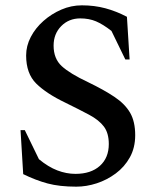

<svg xmlns="http://www.w3.org/2000/svg" viewBox="-20 -690 581 720"><path d="M266 10Q203 10 158.5 -2Q114 -14 67 -37L57 -202H73L126 -93Q161 -64 195 -51Q229 -38 263 -38Q321 -38 354.5 -68Q388 -98 388 -150Q388 -191 369.5 -215.5Q351 -240 314.5 -259.5Q278 -279 225 -305Q154 -339 116 -376.5Q78 -414 78 -482Q78 -518 95.5 -551.5Q113 -585 143 -611.5Q173 -638 210 -654Q247 -670 287 -670Q334 -670 375 -659Q416 -648 456 -627L466 -467H450L398 -574Q366 -599 340 -610Q314 -621 281 -621Q238 -621 209.5 -592Q181 -563 181 -519Q181 -470 211.5 -442Q242 -414 310 -382Q370 -353 409.5 -326.5Q449 -300 468 -267Q487 -234 487 -183Q487 -136 467 -100Q447 -64 414 -39.5Q381 -15 342.5 -2.5Q304 10 266 10Z"/></svg>

Font: Spectral SC Medium
Style: Regular
Weight: 500
Designer: Jean-Baptiste Levee
Foundry: Production Type
Version: Version 2.001